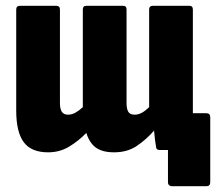

<svg xmlns="http://www.w3.org/2000/svg" viewBox="-20 -518 759 663"><path d="M573 125Q568 125 564 121.5Q560 118 560 111V0H544L646 -127H693Q706 -127 706 -113V111Q706 125 693 125ZM146 8Q88 8 62 -27Q36 -62 36 -136V-485Q36 -498 49 -498H174Q187 -498 187 -485V-162Q187 -142 193.5 -132Q200 -122 215 -122Q228 -122 240.5 -129Q253 -136 266 -148V-485Q266 -498 278 -498H405Q417 -498 417 -485V-162Q417 -142 423 -132Q429 -122 445 -122Q458 -122 470.5 -129Q483 -136 495 -148V-485Q495 -498 508 -498H634Q646 -498 646 -485V-130Q646 -98 647 -68.5Q648 -39 650 -14Q653 0 639 0H531Q520 0 519 -10Q517 -22 515 -37Q513 -52 512 -67Q484 -35 451.5 -13.5Q419 8 374 8Q334 8 311.5 -8Q289 -24 278 -59Q251 -31 218.5 -11.5Q186 8 146 8Z"/></svg>

Font: Sofia Sans Condensed Black
Style: Regular
Weight: 900
Designer: Botio Nikoltchev, Ani Petrova
Foundry: lettersoup
Version: Version 4.101